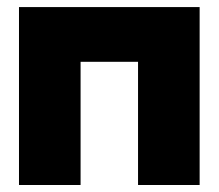

<svg xmlns="http://www.w3.org/2000/svg" viewBox="-20 -528 624 548"><path d="M34.2 -507.8H549.8V0H374V-351.6H210V0H34.2Z"/></svg>

Font: Giphurs Black
Style: Regular
Weight: 900
Version: Version 0.920; ttfautohint (v1.8.4.7-5d5b)